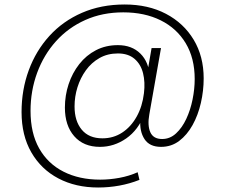

<svg xmlns="http://www.w3.org/2000/svg" viewBox="-20 -648 1004 855"><path d="M417 187Q317 187 240 146.5Q163 106 119.5 30.5Q76 -45 76 -149Q76 -248 108 -335Q140 -422 200 -488Q260 -554 345 -591Q430 -628 535 -628Q640 -628 719 -586.5Q798 -545 842.5 -471Q887 -397 887 -299Q887 -244 874.5 -189.5Q862 -135 837.5 -91Q813 -47 778 -20.5Q743 6 697 6Q646 6 623.5 -28.5Q601 -63 605 -115L610 -150L624 -141Q596 -69 542 -31.5Q488 6 425 6Q352 6 310.5 -41.5Q269 -89 269 -169Q269 -223 285.5 -273Q302 -323 333 -362.5Q364 -402 407.5 -424.5Q451 -447 505 -447Q567 -447 605 -409.5Q643 -372 647 -307L631 -295L655 -434H697L645 -139Q636 -89 649.5 -59Q663 -29 702 -29Q737 -29 764 -54Q791 -79 809.5 -118.5Q828 -158 837.5 -205Q847 -252 847 -296Q847 -389 807 -455.5Q767 -522 695.5 -557.5Q624 -593 529 -593Q436 -593 360 -559Q284 -525 229.5 -464.5Q175 -404 145.5 -324Q116 -244 116 -154Q116 -55 154.5 13Q193 81 263 116.5Q333 152 426 152Q468 152 511.5 144Q555 136 593 119L601 153Q558 170 511.5 178.5Q465 187 417 187ZM436 -32Q485 -32 524 -57.5Q563 -83 588.5 -128.5Q614 -174 621 -233Q627 -282 617 -322Q607 -362 579 -386Q551 -410 505 -410Q459 -410 423 -389.5Q387 -369 362.5 -335Q338 -301 325 -259.5Q312 -218 312 -174Q312 -109 344 -70.5Q376 -32 436 -32Z"/></svg>

Font: DM Sans 12pt ExtraLight
Style: Regular
Weight: 250
Version: Version 4.004;gftools[0.9.30]